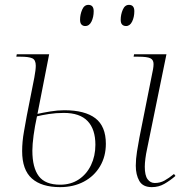

<svg xmlns="http://www.w3.org/2000/svg" viewBox="-20 -759 753 789"><path d="M227 10Q151 10 111 -25.5Q71 -61 71 -138Q71 -177 78.5 -218.5Q86 -260 90 -283L121 -440Q127 -472 127 -489Q127 -513 112.5 -519.5Q98 -526 65 -526H47L49 -536H182L134 -291Q156 -296 186.5 -301Q217 -306 244 -306Q329 -306 372 -273Q415 -240 415 -168Q415 -116 391 -75.5Q367 -35 324.5 -12.5Q282 10 227 10ZM227 0Q271 0 303.5 -21.5Q336 -43 354 -80.5Q372 -118 372 -164Q372 -228 340 -261.5Q308 -295 242 -295Q210 -295 181 -290.5Q152 -286 132 -281Q123 -240 118 -202.5Q113 -165 113 -140Q113 -70 139.5 -35Q166 0 227 0ZM604 10Q567 10 552.5 -15.5Q538 -41 538 -78Q538 -105 543 -136.5Q548 -168 553 -194L609 -475Q610 -481 610.5 -486Q611 -491 611 -496Q611 -513 598 -519.5Q585 -526 549 -526H529L531 -536H664L584 -145Q580 -127 577.5 -107.5Q575 -88 575 -74Q575 -38 586.5 -22.5Q598 -7 616 -7Q638 -7 656 -17Q674 -27 695 -44L701 -36Q679 -17 655.5 -3.5Q632 10 604 10ZM498 -652Q488 -652 482 -658Q476 -664 476 -678Q476 -699 484.5 -719Q493 -739 510 -739Q532 -739 532 -713Q532 -689 523 -670.5Q514 -652 498 -652ZM330 -652Q321 -652 315 -658Q309 -664 309 -678Q309 -699 317.5 -719Q326 -739 343 -739Q365 -739 365 -713Q365 -689 356 -670.5Q347 -652 330 -652Z"/></svg>

Font: Noto Serif Display ExtraLight
Style: Italic
Weight: 200
Italic angle: -12°
Designer: Monotype Design Team
Foundry: Monotype Imaging Inc.
Version: Version 2.009